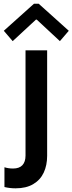

<svg xmlns="http://www.w3.org/2000/svg" viewBox="-52 -789 386 1023"><path d="M-28.3 207.5V102.1Q-7.8 108.9 17.6 108.9Q50.8 108.9 67.4 91.1Q84 73.2 84 40V-521H199.2V41Q199.2 91.8 180.9 130.9Q162.6 169.9 125 192.1Q87.4 214.4 31.2 214.4Q0.5 214.4 -28.3 207.5ZM-31.7 -625 128.9 -769H154.3L314.5 -625L267.1 -569.8L143.6 -684.6H139.6L15.6 -569.8Z"/></svg>

Font: Reddit Sans SemiBold
Style: Regular
Weight: 600
Designer: Stephen Hutchings
Foundry: Reddit
Version: Version 1.013